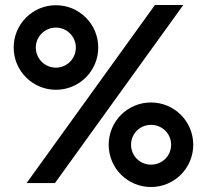

<svg xmlns="http://www.w3.org/2000/svg" viewBox="-20 -736 832 772"><path d="M87 0H201L717 -716H603ZM587 16C681 16 757 -60 757 -154C757 -248 681 -324 587 -324C493 -324 417 -248 417 -154C417 -60 493 16 587 16ZM587 -74C543 -74 507 -109 507 -154C507 -199 543 -234 587 -234C632 -234 668 -199 668 -154C668 -109 632 -74 587 -74ZM205 -375C299 -375 375 -451 375 -545C375 -639 299 -715 205 -715C111 -715 35 -639 35 -545C35 -451 111 -375 205 -375ZM205 -464C160 -464 124 -500 124 -545C124 -589 160 -625 205 -625C249 -625 285 -589 285 -545C285 -500 249 -464 205 -464Z"/></svg>

Font: Uncut Sans Semibold
Style: Regular
Weight: 600
Designer: Kasper Nordkvist
Foundry: UNCUT.wtf
Version: Version 1.304;Glyphs 3.2 (3246)